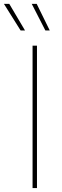

<svg xmlns="http://www.w3.org/2000/svg" viewBox="-60 -961 315 981"><path d="M128.9 -727.5V0H106.4V-727.5ZM171.9 -805.2 102.1 -941.4H127.4L194.3 -805.2ZM45.4 -805.2 -40 -941.4H-12.7L67.9 -805.2Z"/></svg>

Font: Inter 18pt Thin
Style: Regular
Weight: 250
Designer: Rasmus Andersson
Foundry: rsms
Version: Version 4.001;git-66647c0bb